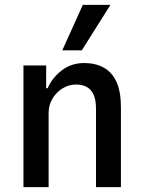

<svg xmlns="http://www.w3.org/2000/svg" viewBox="-20 -766 591 786"><path d="M76 0V-498H169V-405H175Q194 -448 233 -478Q272 -508 325 -508Q371 -508 405 -489Q439 -470 457 -430.5Q475 -391 475 -327V0H373V-320Q373 -355 364 -376.5Q355 -398 337 -409Q319 -420 292 -420Q262 -420 236.5 -404.5Q211 -389 195 -362.5Q179 -336 179 -303V0ZM235 -560 319 -746H432L315 -560Z"/></svg>

Font: Nunito Sans 7pt Condensed SemiBold
Style: Regular
Weight: 600
Width: 3
Designer: Vernon Adams
Foundry: Vernon Adams
Version: Version 3.101;gftools[0.9.27]